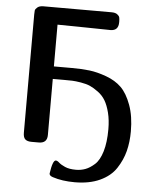

<svg xmlns="http://www.w3.org/2000/svg" viewBox="-59 -743 793 979"><g transform="rotate(5 338.0 -254.0)"><path d="M80.1 -43V-647.9Q80.1 -661.1 81.1 -668.5Q82 -675.8 92.5 -684.8Q103 -693.8 123 -693.8H472.2Q491.2 -693.8 501.2 -686.5Q511.2 -679.2 513.2 -671.1Q515.1 -663.1 515.1 -650.9V-646Q515.1 -603 474.1 -603Q464.4 -603 348.6 -605Q232.9 -606.9 203.1 -606.9V-393.1H293Q346.2 -393.1 385.5 -388.4Q424.8 -383.8 472.4 -366.5Q520 -349.1 550.5 -319.1Q581.1 -289.1 602.1 -231.9Q623 -174.8 623 -97.2Q623 -43 611.1 3.9Q599.1 50.8 571 93.5Q543 136.2 489 161.1Q435.1 186 359.9 186Q295.9 186 247.1 169.9Q229 164.1 229 152.8Q238.8 84 254.9 84Q262.7 84 272.9 93.5Q283.2 103 304.7 112.5Q326.2 122.1 360.8 122.1Q386.7 122.1 409.4 113.5Q432.1 105 456.1 83.5Q480 62 493.9 15.6Q507.8 -30.8 507.8 -98.1Q507.8 -145 498.3 -182.6Q488.8 -220.2 474.4 -244.1Q460 -268.1 437 -284.9Q414.1 -301.8 395 -310.3Q376 -318.8 347.4 -323.5Q318.8 -328.1 303.5 -328.6Q288.1 -329.1 263.2 -329.1H203.1V-42Q203.1 0 160.2 0H123Q101.1 0 90.6 -9.5Q80.1 -19 80.1 -43Z"/></g></svg>

Font: CMU Sans Serif Demi Condensed
Style: DemiCondensed
Weight: 600
Width: 3
Version: Version 0.7.0